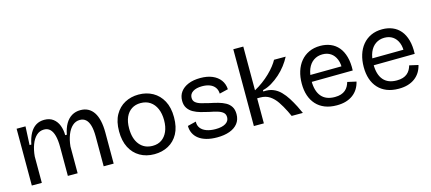

<svg xmlns="http://www.w3.org/2000/svg" viewBox="-54 -1187 3785 1688"><g transform="rotate(-15 1838.5 -343.0)"><path d="M77 0V-316V-517H158L150 -349H166Q178 -410 200.5 -450Q223 -490 255.5 -510Q288 -530 331 -530Q380 -530 412 -505.5Q444 -481 459.5 -440.5Q475 -400 475 -352H490Q501 -410 524 -449.5Q547 -489 581.5 -509.5Q616 -530 660 -530Q700 -530 730 -514Q760 -498 780.5 -467Q801 -436 811.5 -389.5Q822 -343 822 -283V0H731V-271Q731 -331 720 -370Q709 -409 687.5 -428.5Q666 -448 633 -448Q595 -448 566 -422Q537 -396 518.5 -350Q500 -304 494 -244V0H405V-263Q405 -325 394 -366Q383 -407 361.5 -427.5Q340 -448 307 -448Q267 -448 237.5 -420.5Q208 -393 190.5 -345.5Q173 -298 168 -240V0Z M1191 13Q1117 13 1060.5 -19.5Q1004 -52 972.5 -113Q941 -174 941 -261Q941 -351 974.5 -410.5Q1008 -470 1064 -500Q1120 -530 1189 -530Q1261 -530 1317.5 -498.5Q1374 -467 1407 -406.5Q1440 -346 1440 -257Q1440 -167 1407.5 -107.5Q1375 -48 1318.5 -17.5Q1262 13 1191 13ZM1195 -62Q1243 -62 1277 -85.5Q1311 -109 1330 -152Q1349 -195 1349 -254Q1349 -315 1329.5 -359.5Q1310 -404 1274 -428.5Q1238 -453 1187 -453Q1140 -453 1105.5 -430.5Q1071 -408 1052 -366Q1033 -324 1033 -263Q1033 -169 1076.5 -115.5Q1120 -62 1195 -62Z M1762 13Q1708 13 1666.5 1.5Q1625 -10 1596.5 -31.5Q1568 -53 1553 -83.5Q1538 -114 1538 -151L1615 -170Q1613 -136 1631 -111.5Q1649 -87 1684 -74Q1719 -61 1767 -61Q1826 -61 1858.5 -81Q1891 -101 1891 -136Q1891 -164 1873 -179.5Q1855 -195 1823.5 -204.5Q1792 -214 1749 -222Q1713 -230 1677 -240Q1641 -250 1611.5 -266.5Q1582 -283 1564 -310Q1546 -337 1546 -377Q1546 -424 1571 -458Q1596 -492 1642 -511Q1688 -530 1752 -530Q1815 -530 1860.5 -510.5Q1906 -491 1932 -456Q1958 -421 1961 -372L1882 -353Q1881 -387 1864 -410Q1847 -433 1817.5 -444.5Q1788 -456 1748 -456Q1695 -456 1664 -436Q1633 -416 1633 -381Q1633 -354 1651.5 -338.5Q1670 -323 1702 -314Q1734 -305 1773 -296Q1813 -288 1849.5 -278Q1886 -268 1915 -252Q1944 -236 1961 -209.5Q1978 -183 1978 -141Q1978 -91 1951 -56.5Q1924 -22 1875.5 -4.5Q1827 13 1762 13Z M2098 0V-699H2189V-301Q2228 -322 2264.5 -349Q2301 -376 2332 -406Q2363 -436 2385.5 -465Q2408 -494 2420 -517H2526Q2507 -480 2478.5 -442.5Q2450 -405 2414 -373Q2378 -341 2338 -317Q2298 -293 2257 -284V-272Q2308 -276 2346 -260.5Q2384 -245 2413.5 -215Q2443 -185 2467 -147Q2491 -109 2513 -66L2544 0H2442L2420 -47Q2394 -99 2366.5 -139.5Q2339 -180 2303 -204Q2267 -228 2216 -228H2189V0Z M2851 13Q2790 13 2743.5 -5.5Q2697 -24 2665 -59Q2633 -94 2617 -142Q2601 -190 2601 -250Q2601 -311 2617 -362Q2633 -413 2664 -450.5Q2695 -488 2740 -509Q2785 -530 2843 -530Q2894 -530 2936 -512.5Q2978 -495 3007.5 -460Q3037 -425 3052 -371.5Q3067 -318 3064 -247L2658 -243V-305L3008 -308L2977 -267Q2982 -329 2965.5 -370Q2949 -411 2917.5 -432Q2886 -453 2843 -453Q2797 -453 2762 -429Q2727 -405 2708.5 -360Q2690 -315 2690 -251Q2690 -159 2731 -110.5Q2772 -62 2853 -62Q2885 -62 2908.5 -69.5Q2932 -77 2948.5 -91Q2965 -105 2975 -123Q2985 -141 2991 -162L3071 -144Q3062 -107 3044 -78.5Q3026 -50 2998.5 -29.5Q2971 -9 2934.5 2Q2898 13 2851 13Z M3415 13Q3354 13 3307.5 -5.5Q3261 -24 3229 -59Q3197 -94 3181 -142Q3165 -190 3165 -250Q3165 -311 3181 -362Q3197 -413 3228 -450.5Q3259 -488 3304 -509Q3349 -530 3407 -530Q3458 -530 3500 -512.5Q3542 -495 3571.5 -460Q3601 -425 3616 -371.5Q3631 -318 3628 -247L3222 -243V-305L3572 -308L3541 -267Q3546 -329 3529.5 -370Q3513 -411 3481.5 -432Q3450 -453 3407 -453Q3361 -453 3326 -429Q3291 -405 3272.5 -360Q3254 -315 3254 -251Q3254 -159 3295 -110.5Q3336 -62 3417 -62Q3449 -62 3472.5 -69.5Q3496 -77 3512.5 -91Q3529 -105 3539 -123Q3549 -141 3555 -162L3635 -144Q3626 -107 3608 -78.5Q3590 -50 3562.5 -29.5Q3535 -9 3498.5 2Q3462 13 3415 13Z"/></g></svg>

Font: Bricolage Grotesque 18pt
Style: Regular
Weight: 400
Version: Version 1.001;gftools[0.9.33.dev8+g029e19f]